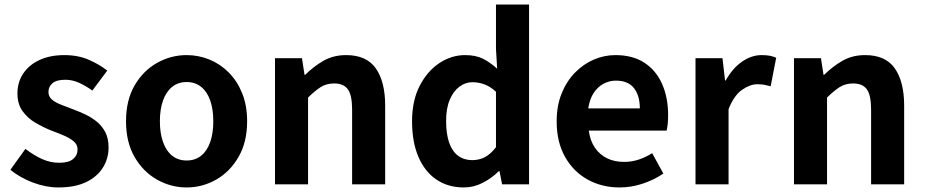

<svg xmlns="http://www.w3.org/2000/svg" viewBox="-20 -818 4105 852"><path d="M239.1 13.8Q183.3 13.8 125.7 -8.1Q68.1 -30 26.1 -64.5L92.8 -157.4Q130.4 -128.6 166.9 -112.2Q203.4 -95.7 242.7 -95.7Q284.5 -95.7 304.4 -112.3Q324.2 -128.9 324.2 -155.2Q324.2 -176.1 307.3 -190.6Q290.5 -205 263.5 -216.5Q236.5 -228 207 -239Q171.7 -253.2 137.2 -273.3Q102.7 -293.4 80.1 -324.9Q57.4 -356.4 57.4 -403Q57.4 -453.3 83 -491.7Q108.7 -530.1 155.4 -551.8Q202.2 -573.5 265.5 -573.5Q326.6 -573.5 374.2 -552.7Q421.8 -531.8 456 -504.7L389.8 -416.1Q359.9 -437.7 330.3 -450.9Q300.6 -464.1 269.8 -464.1Q231.3 -464.1 213.2 -449Q195 -433.9 195 -409.7Q195 -389.6 210.2 -376.5Q225.4 -363.4 251.1 -353.4Q276.9 -343.4 306.3 -332.2Q334.4 -321.8 361.9 -308.5Q389.4 -295.2 412.1 -275.9Q434.7 -256.5 448.3 -229.5Q461.8 -202.4 461.8 -163.4Q461.8 -114.3 436.4 -73.8Q410.9 -33.2 361.6 -9.7Q312.3 13.8 239.1 13.8Z M808.3 13.8Q738.3 13.8 676.6 -21.1Q614.9 -55.9 577 -121.7Q539.2 -187.5 539.2 -279.9Q539.2 -372.8 577 -438.4Q614.9 -503.9 676.6 -538.7Q738.3 -573.5 808.3 -573.5Q860.7 -573.5 909.1 -553.9Q957.4 -534.2 995 -496.4Q1032.6 -458.5 1054.6 -404.2Q1076.6 -349.8 1076.6 -279.9Q1076.6 -187.5 1038.6 -121.7Q1000.7 -55.9 939.5 -21.1Q878.3 13.8 808.3 13.8ZM808.3 -105.8Q846.3 -105.8 872.9 -127.3Q899.5 -148.9 913 -188.2Q926.5 -227.4 926.5 -279.9Q926.5 -332.7 913 -371.7Q899.5 -410.7 872.9 -432.3Q846.3 -454 808.3 -454Q770.2 -454 743.7 -432.3Q717.1 -410.7 703.3 -371.7Q689.5 -332.7 689.5 -279.9Q689.5 -227.4 703.3 -188.2Q717.1 -148.9 743.7 -127.3Q770.2 -105.8 808.3 -105.8Z M1200.3 0V-559.8H1320L1331.4 -485.9H1334.2Q1370.5 -522.2 1414.7 -547.9Q1458.9 -573.5 1516.2 -573.5Q1606.6 -573.5 1647.9 -514.3Q1689.2 -455 1689.2 -349.1V0H1542.5V-330.9Q1542.5 -396 1523.5 -421.9Q1504.5 -447.7 1463.1 -447.7Q1428.9 -447.7 1403.6 -431.9Q1378.3 -416 1347 -385.1V0Z M2038.2 13.8Q1968.3 13.8 1916.6 -21.2Q1864.9 -56.2 1836.7 -122Q1808.5 -187.8 1808.5 -279.9Q1808.5 -371.2 1842.2 -436.8Q1875.9 -502.4 1929.7 -538Q1983.6 -573.5 2043.7 -573.5Q2091 -573.5 2123.3 -557.3Q2155.6 -541.1 2186.2 -513L2180.9 -601.1V-797.9H2327.7V0H2208L2196.7 -58.3H2193.2Q2162.5 -27.6 2122.4 -6.9Q2082.3 13.8 2038.2 13.8ZM2075.5 -107.4Q2105.9 -107.4 2131.3 -120.4Q2156.6 -133.5 2180.9 -164.8V-410.8Q2155.8 -434.2 2129.4 -443.7Q2103 -453.2 2076.1 -453.2Q2045.2 -453.2 2018.7 -433.4Q1992.1 -413.7 1975.9 -375.7Q1959.6 -337.8 1959.6 -281.5Q1959.6 -223.5 1973.3 -184.6Q1987 -145.7 2013.2 -126.6Q2039.4 -107.4 2075.5 -107.4Z M2729.4 13.8Q2650.9 13.8 2587.7 -21.2Q2524.5 -56.1 2487.4 -121.9Q2450.2 -187.7 2450.2 -279.9Q2450.2 -348.1 2471.8 -402.2Q2493.4 -456.3 2530.6 -494.8Q2567.8 -533.2 2614.5 -553.4Q2661.3 -573.5 2710.7 -573.5Q2788.1 -573.5 2840 -539.3Q2891.9 -505.1 2918.4 -444.7Q2944.8 -384.4 2944.8 -306.4Q2944.8 -285.9 2942.9 -267.6Q2940.9 -249.4 2938.1 -238.4H2592.7Q2598.9 -192.8 2620.2 -162.1Q2641.4 -131.4 2674.1 -115.5Q2706.8 -99.6 2748.6 -99.6Q2782.6 -99.6 2813 -109.4Q2843.3 -119.3 2874.1 -138.2L2923.6 -47.9Q2882.7 -19.8 2832 -3Q2781.4 13.8 2729.4 13.8ZM2590.4 -336.9H2819.3Q2819.3 -393.2 2793.4 -426.7Q2767.6 -460.2 2713.1 -460.2Q2684 -460.2 2658.2 -446.4Q2632.4 -432.6 2614.4 -405.4Q2596.4 -378.2 2590.4 -336.9Z M3066.3 0V-559.8H3186L3197.4 -460.8H3200.2Q3230.9 -515.8 3273.2 -544.7Q3315.5 -573.5 3359.3 -573.5Q3382.7 -573.5 3397.4 -570.4Q3412.2 -567.2 3424.4 -561.8L3399.8 -435.2Q3384.4 -439.4 3371.5 -441.8Q3358.6 -444.2 3340.3 -444.2Q3308.4 -444.2 3272.7 -419.3Q3237 -394.4 3213 -333.6V0Z M3503.3 0V-559.8H3623L3634.4 -485.9H3637.2Q3673.5 -522.2 3717.7 -547.9Q3761.9 -573.5 3819.2 -573.5Q3909.6 -573.5 3950.9 -514.3Q3992.2 -455 3992.2 -349.1V0H3845.5V-330.9Q3845.5 -396 3826.5 -421.9Q3807.5 -447.7 3766.1 -447.7Q3731.9 -447.7 3706.6 -431.9Q3681.3 -416 3650 -385.1V0Z"/></svg>

Font: Shanggu Sans SC VF
Style: Regular
Weight: 250
Designer: GuiWonder
Version: Version 1.021